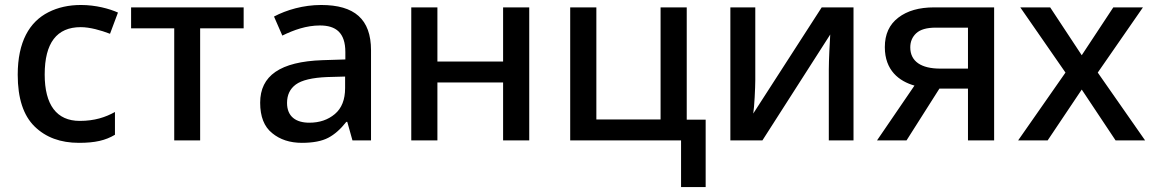

<svg xmlns="http://www.w3.org/2000/svg" viewBox="-20 -569 4674 778"><path d="M299.8 9.8C365.7 9.8 407.2 0 445.8 -22.9V-115.2C407.2 -93.8 363.3 -79.1 303.2 -79.1C209.5 -79.1 161.1 -144 161.1 -267.1C161.1 -395 210 -459 307.1 -459C344.2 -459 388.7 -446.3 425.8 -432.1L458 -518.1C423.3 -533.7 368.2 -548.8 308.1 -548.8C258.8 -548.8 214.8 -539.1 176.3 -519.5C99.1 -480.5 51.8 -399.4 51.8 -266.1C51.8 -170.9 74.7 -101.1 120.1 -56.6C165.5 -12.2 225.1 9.8 299.8 9.8Z M967.3 -539.1H511.2V-454.1H686V0H791V-454.1H967.3Z M1281.2 -548.8C1209 -548.8 1141.1 -528.8 1090.3 -502L1124 -424.8C1170.9 -447.8 1221.7 -465.8 1276.4 -465.8C1341.3 -465.8 1379.4 -436.5 1379.4 -357.9V-328.1L1287.1 -325.2C1115.2 -319.3 1034.2 -262.2 1034.2 -152.8C1034.2 -96.7 1050.3 -55.7 1082.5 -29.8C1114.3 -3.4 1154.8 9.8 1203.1 9.8C1248.5 9.8 1284.2 2.9 1310.1 -10.7C1335.4 -23.9 1359.9 -45.4 1383.3 -75.2H1387.2L1408.2 0H1483.4V-365.2C1483.4 -491.7 1416 -548.8 1281.2 -548.8ZM1378.4 -258.8V-211.9C1378.4 -165.5 1364.7 -130.4 1336.9 -106.9C1309.1 -83.5 1274.9 -71.8 1233.4 -71.8C1180.2 -71.8 1143.1 -95.7 1143.1 -151.9C1143.1 -184.1 1154.8 -209 1178.7 -226.6C1202.6 -244.1 1245.1 -254.4 1306.2 -256.8Z M1646.5 -539.1V0H1752.4V-234.9H2018.6V0H2124.5V-539.1H2018.6V-319.8H1752.4V-539.1Z M2839.4 -84H2762.7V-539.1H2656.7V-85H2396.5V-539.1H2290.5V0H2739.7V189H2839.4Z M3040.5 -539.1H2939.5V0H3069.3L3344.2 -429.2C3342.3 -402.3 3338.4 -323.2 3338.4 -287.1V0H3438.5V-539.1H3309.6L3032.2 -108.9C3036.6 -133.3 3040.5 -215.3 3040.5 -245.1Z M3786.6 -210H3902.3V0H4008.3V-539.1H3764.6C3704.6 -539.1 3656.2 -525.4 3620.1 -497.6C3583.5 -469.7 3565.4 -430.2 3565.4 -377.9C3565.4 -283.7 3623.5 -239.7 3685.5 -222.2L3533.7 0H3653.3ZM3668.5 -377C3668.5 -399.9 3676.3 -418.9 3692.4 -434.1C3708.5 -449.2 3734.9 -457 3771.5 -457H3902.3V-291H3789.6C3713.4 -291 3668.5 -319.8 3668.5 -377Z M4105.5 0H4225.1L4363.3 -206.1L4500.5 0H4620.1L4428.2 -274.9L4611.3 -539.1H4491.2L4363.3 -345.2L4235.4 -539.1H4114.3L4297.4 -274.9Z"/></svg>

Font: Noto Reveo Sans
Style: Regular
Weight: 500
Designer: Monotype Design Team
Foundry: Monotype Imaging Inc.
Version: Version 2.007